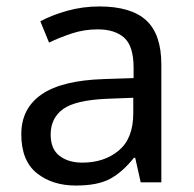

<svg xmlns="http://www.w3.org/2000/svg" viewBox="-20 -565 601 595"><path d="M288 -545Q386 -545 433 -502Q480 -459 480 -365V0H416L399 -76H395Q360 -32 321.5 -11Q283 10 215 10Q142 10 94 -28.5Q46 -67 46 -149Q46 -229 109 -272.5Q172 -316 303 -320L394 -323V-355Q394 -422 365 -448Q336 -474 283 -474Q241 -474 203 -461.5Q165 -449 132 -433L105 -499Q140 -518 188 -531.5Q236 -545 288 -545ZM314 -259Q214 -255 175.5 -227Q137 -199 137 -148Q137 -103 164.5 -82Q192 -61 235 -61Q303 -61 348 -98.5Q393 -136 393 -214V-262Z"/></svg>

Font: Noto Sans Bamum
Style: Regular
Weight: 400
Designer: Monotype Design Team
Foundry: Monotype Imaging Inc.
Version: Version 2.001